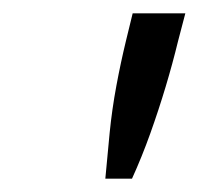

<svg xmlns="http://www.w3.org/2000/svg" viewBox="-20 -780 298 288"><path d="M138 -512Q141 -546 144.5 -581Q148 -616 154.5 -651Q161 -686 169 -719L179 -760H258L247 -718Q239 -685 228.5 -650Q218 -615 205.5 -580Q193 -545 178 -512Z"/></svg>

Font: Ubuntu Sans
Style: Italic
Weight: 400
Italic angle: -13.5°
Designer: Dalton Maag Ltd
Foundry: Dalton Maag Ltd
Version: Version 1.006